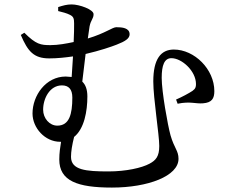

<svg xmlns="http://www.w3.org/2000/svg" viewBox="-20 -797 1040 868"><path d="M307 -356C307 -280 293 -229 239 -229C204 -229 175 -262 175 -301C175 -352 205 -411 260 -411C290 -411 307 -394 307 -356ZM375 -361C375 -392 367 -414 352 -428L367 -553C432 -568 484 -586 507 -595C546 -610 566 -623 566 -642C566 -671 532 -674 506 -674C488 -674 457 -647 377 -623L385 -678C391 -708 403 -712 403 -733C403 -754 339 -777 304 -777C282 -777 265 -772 243 -765C243 -764 243 -751 243 -747C260 -743 283 -737 296 -730C312 -722 315 -714 315 -691C315 -673 315 -643 313 -607C280 -600 243 -593 208 -593C164 -593 143 -596 90 -649L74 -639C106 -564 133 -533 203 -533C239 -533 275 -537 310 -542L304 -449L277 -451C187 -451 127 -365 127 -284C127 -219 183 -156 252 -156H256C252 -131 248 -105 248 -76C248 21 330 51 486 51C649 51 787 -1 787 -79C787 -116 768 -126 751 -185C738 -232 711 -383 711 -445C711 -502 723 -534 755 -534C802 -534 866 -476 866 -417C866 -404 864 -396 850 -386C835 -376 802 -358 776 -347L783 -328C840 -340 864 -327 898 -330C938 -333 949 -352 949 -385C949 -484 859 -573 766 -573C707 -573 673 -530 673 -429C673 -352 700 -188 700 -137C700 -89 684 -72 656 -57C621 -38 550 -22 470 -22C369 -22 301 -28 301 -88C301 -111 306 -142 315 -178C361 -215 375 -294 375 -361Z"/></svg>

Font: Source Han Serif SC Medium
Style: Regular
Weight: 500
Designer: Ryoko NISHIZUKA 西塚涼子 (kana & ideographs); Frank Grießhammer (Latin, Greek & Cyrillic); Wenlong ZHANG 张文龙 (bopomofo); San
Foundry: Adobe
Version: Version 2.003;hotconv 1.1.1;makeotfexe 2.6.0